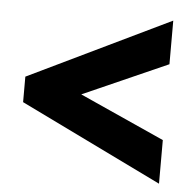

<svg xmlns="http://www.w3.org/2000/svg" viewBox="-42 -644 569 570"><g transform="rotate(5 242.5 -359.0)"><path d="M452 -116 29 -322V-398L452 -602V-472L199 -360L452 -246Z"/></g></svg>

Font: Noto Sans Hebrew ExtraCondensed ExtraBold
Style: Regular
Weight: 800
Width: 2
Designer: Monotype Design Team
Foundry: Monotype Imaging Inc.
Version: Version 2.004; ttfautohint (v1.8.4.7-5d5b)